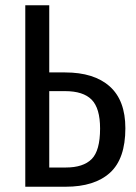

<svg xmlns="http://www.w3.org/2000/svg" viewBox="-20 -709 516 729"><path d="M456 -222Q456 -106 397.5 -53Q339 0 229 0H76V-689H167V-434H227Q337 -434 396.5 -381Q456 -328 456 -222ZM360 -221Q360 -298 328 -330.5Q296 -363 227 -363H167V-73H230Q296 -73 328 -105Q360 -137 360 -221Z"/></svg>

Font: Fira Sans Compressed
Style: Regular
Weight: 400
Width: 1
Designer: bBox Type GmbH & Carrois Corporate GbR & Edenspiekermann AG
Foundry: bBox Type GmbH & Carrois Corporate GbR & Edenspiekermann AG
Version: Version 4.301